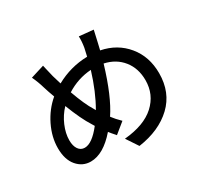

<svg xmlns="http://www.w3.org/2000/svg" viewBox="-168 -1008 1336 1274"><g transform="rotate(-30 500.0 -370.5)"><path d="M417 -321.3 425.8 -305.7Q486.3 -410.2 530.3 -553.7Q428.7 -546.9 340.8 -491.2Q381.8 -377 417 -321.3ZM367.2 -218.8 355.5 -238.3Q311.5 -306.6 263.7 -430.7Q221.7 -386.7 197.3 -329.6Q172.9 -272.5 172.9 -219.7Q172.9 -176.8 190.4 -151.4Q208 -126 238.3 -126Q294.9 -126 367.2 -218.8ZM572.3 -786.1 680.7 -775.4Q677.7 -762.7 661.1 -688.5Q648.4 -635.7 648.4 -634.8Q767.6 -611.3 839.8 -523.4Q912.1 -435.5 912.1 -308.6Q912.1 -161.1 815.9 -69.8Q719.7 21.5 557.6 44.9L498 -44.9Q651.4 -58.6 731 -131.3Q810.5 -204.1 810.5 -313.5Q810.5 -404.3 760.7 -466.8Q710.9 -529.3 625 -547.9Q560.5 -332 485.4 -220.7Q507.8 -190.4 543 -156.2L463.9 -91.8Q434.6 -125 422.9 -140.6Q324.2 -26.4 227.5 -26.4Q165 -26.4 123 -75.7Q81.1 -125 81.1 -212.9Q81.1 -296.9 122.1 -380.9Q163.1 -464.8 231.4 -522.5Q213.9 -569.3 202.1 -608.4Q188.5 -656.2 166 -704.1L269.5 -736.3Q272.5 -723.6 275.9 -708Q279.3 -692.4 284.2 -673.3Q289.1 -654.3 291 -644.5Q298.8 -615.2 311.5 -576.2Q424.8 -638.7 552.7 -641.6Q566.4 -701.2 566.4 -702.1Q574.2 -749 572.3 -786.1Z"/></g></svg>

Font: Gen Shin Gothic Medium
Style: Regular
Weight: 500
Designer: [Source Han Sans]
Ryoko NISHIZUKA  (kana & ideographs); Paul D. Hunt (Latin, Greek & Cyrillic); Wenlong ZHANG  (bopomofo
Version: Version 1.002.20150607